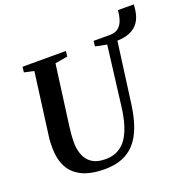

<svg xmlns="http://www.w3.org/2000/svg" viewBox="-151 -1010 1135 1162"><g transform="rotate(-20 417.0 -429.0)"><path d="M330 10Q239 10 182.8 -17.8Q126.5 -45.5 100.2 -96.2Q74 -147 73.5 -215.5Q73 -234 73.8 -253.5Q74.5 -273 77.5 -293.5L130.5 -694.5L68 -708L72 -743H351L347.5 -708.5L266.5 -694.5L214 -301Q210.5 -274.5 208.8 -250Q207 -225.5 207 -205.5Q207.5 -159.5 222 -123.5Q236.5 -87.5 268.2 -66.5Q300 -45.5 353 -45.5Q411 -45.5 451.2 -74.2Q491.5 -103 516.2 -162Q541 -221 552 -311L599.5 -694L526 -708.5L529.5 -743H640Q671 -744.5 690.2 -760.2Q709.5 -776 719.2 -803.8Q729 -831.5 731.5 -867.5H833.5Q832.5 -830 823.5 -798.8Q814.5 -767.5 794.8 -744.8Q775 -722 743.2 -709Q711.5 -696 665.5 -695L613.5 -306Q602.5 -224 580.5 -164.2Q558.5 -104.5 524 -66Q489.5 -27.5 441.2 -8.8Q393 10 330 10Z"/></g></svg>

Font: Merriweather 72pt SemiBold
Style: Italic
Weight: 600
Italic angle: -7.8°
Version: Version 2.101